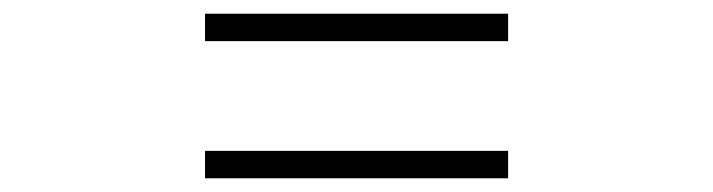

<svg xmlns="http://www.w3.org/2000/svg" viewBox="-20 -520 1040 280"><path d="M721 -460V-500H279V-460ZM721 -260V-300H279V-260Z"/></svg>

Font: Noto Serif JP
Style: Bold
Weight: 700
Designer: Ryoko NISHIZUKA 西塚涼子 (kana & ideographs); Frank Grießhammer (Latin, Greek & Cyrillic); Wenlong ZHANG 张文龙 (bopomofo); San
Foundry: Adobe
Version: Version 2.001;hotconv 1.1.0;makeotfexe 2.6.0